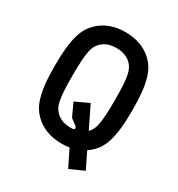

<svg xmlns="http://www.w3.org/2000/svg" viewBox="-193 -838 1003 1081"><g transform="rotate(30 308.0 -297.5)"><path d="M358 8 412 117 503 76 452 -28C464 -36 474 -44 484 -54C529 -98 560 -164 560 -350C560 -536 529 -602 484 -646C440 -690 379 -712 308 -712C237 -712 176 -690 132 -646C87 -602 56 -536 56 -350C56 -164 87 -98 132 -54C176 -10 237 12 308 12C325 12 342 11 358 8ZM308 -91C265 -91 232 -104 210 -128C182 -157 170 -195 170 -350C170 -505 182 -543 210 -572C232 -596 265 -609 308 -609C351 -609 384 -596 406 -572C434 -543 446 -505 446 -350C446 -195 434 -157 408 -130L405 -127L336 -268L248 -227L287 -143L327 -113C335 -106 335 -95 325 -92C320 -91 314 -91 308 -91Z"/></g></svg>

Font: Finlandica Medium
Style: Regular
Weight: 500
Designer: Niklas Ekholm, Juho Hiilivirta, Jaakko Suomalainen
Foundry: Helsinki Type Studio
Version: Version 2.000;Glyphs 3.2 (3202)